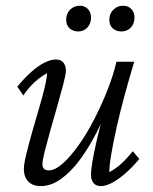

<svg xmlns="http://www.w3.org/2000/svg" viewBox="-20 -628 523 656"><path d="M170.9 -424.8Q187.5 -424.8 196.3 -414.6Q205.1 -404.3 205.1 -386.7Q205.1 -374 196.8 -342.3Q188.5 -310.5 176.8 -269.5Q165 -228.5 153.3 -187Q141.6 -145.5 133.3 -112.8Q125 -80.1 125 -66.4Q125 -57.6 129.9 -51.8Q134.8 -45.9 146.5 -45.9Q168 -45.9 194.3 -69.3Q220.7 -92.8 248.5 -131.8Q276.4 -170.9 301.8 -220.2Q327.1 -269.5 347.2 -320.3Q367.2 -371.1 377.9 -417H438.5Q421.9 -361.3 406.2 -304.2Q390.6 -247.1 378.9 -194.8Q367.2 -142.6 360.4 -102.5Q353.5 -62.5 353.5 -40Q376 -51.8 395 -69.3Q414.1 -86.9 433.6 -111.3L456.1 -85Q431.6 -55.7 407.7 -35.2Q383.8 -14.6 362.8 -3.4Q341.8 7.8 324.2 7.8Q307.6 7.8 299.3 -2.9Q291 -13.7 291 -30.3Q291 -47.9 295.9 -77.1Q300.8 -106.4 312 -154.8Q323.2 -203.1 343.8 -277.3H354.5Q336.9 -228.5 311.5 -178.2Q286.1 -127.9 255.4 -85.4Q224.6 -43 189.9 -17.6Q155.3 7.8 119.1 7.8Q91.8 7.8 76.7 -7.8Q61.5 -23.4 61.5 -50.8Q61.5 -66.4 69.3 -99.1Q77.1 -131.8 88.9 -173.3Q100.6 -214.8 112.8 -255.9Q125 -296.9 132.8 -329.6Q140.6 -362.3 140.6 -377.9Q119.1 -366.2 99.1 -348.1Q79.1 -330.1 59.6 -301.8L39.1 -332Q63.5 -361.3 86.9 -382.3Q110.4 -403.3 132.3 -414.1Q154.3 -424.8 170.9 -424.8ZM247.1 -520.5Q229.5 -520.5 217.8 -531.2Q206.1 -542 206.1 -560.5Q206.1 -581.1 219.2 -594.7Q232.4 -608.4 252.9 -608.4Q269.5 -608.4 280.3 -597.2Q291 -585.9 291 -568.4Q291 -546.9 278.3 -533.7Q265.6 -520.5 247.1 -520.5ZM394.5 -520.5Q377 -520.5 365.2 -531.2Q353.5 -542 353.5 -560.5Q353.5 -581.1 367.2 -594.7Q380.9 -608.4 400.4 -608.4Q418 -608.4 428.7 -597.2Q439.5 -585.9 439.5 -568.4Q439.5 -546.9 426.8 -533.7Q414.1 -520.5 394.5 -520.5Z"/></svg>

Font: Crimson Pro Light
Style: Italic
Weight: 300
Italic angle: -12°
Designer: Jacques Le Bailly
Foundry: Baron von Fonthausen
Version: Version 1.003